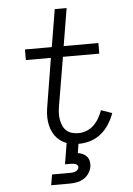

<svg xmlns="http://www.w3.org/2000/svg" viewBox="-62 -781 724 1047"><g transform="rotate(-5 300.0 -257.5)"><path d="M175 220 185 162H285Q292 162 299 161Q306 160 312.5 157.5Q319 155 324.5 149.5Q330 144 331 138Q333 131 329 125.5Q325 120 319 117.5Q313 115 306.5 114Q300 113 293 113H260L279 -2Q260 -9 243.5 -21.5Q227 -34 215.5 -50.5Q204 -67 197 -87Q190 -107 187.5 -128.5Q185 -150 186.5 -171.5Q188 -193 192 -215L234 -472H97V-530H244L278 -735H343L309 -530H499V-472H300L255 -206Q252 -187 251 -169Q250 -151 253 -133Q256 -115 263 -99Q270 -83 282.5 -71.5Q295 -60 312.5 -55Q330 -50 348 -50Q370 -50 392.5 -58.5Q415 -67 432.5 -84Q450 -101 461.5 -121.5Q473 -142 481 -164L541 -143Q530 -112 512 -83.5Q494 -55 468 -33.5Q442 -12 410.5 -2Q379 8 348 8Q347 8 345.5 8Q344 8 343 8L335 58Q349 60 362 66Q375 72 384 82.5Q393 93 396 107.5Q399 122 397 137Q394 156 382 174Q370 192 352 202.5Q334 213 314 216.5Q294 220 275 220Z"/></g></svg>

Font: Iosevka Slab Light Extended
Style: Italic
Weight: 300
Width: 7
Italic angle: -9°
Monospace: yes
Designer: Belleve Invis
Foundry: Belleve Invis
Version: Version 11.1.0; ttfautohint (v1.8.3)